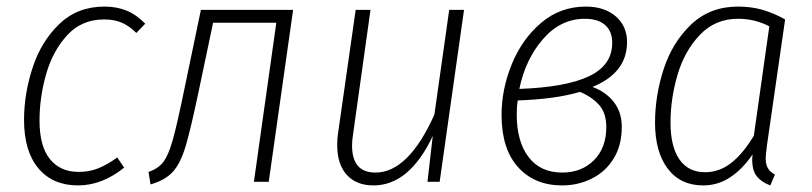

<svg xmlns="http://www.w3.org/2000/svg" viewBox="-20 -552 2465 583"><path d="M421 -480 394 -452Q373 -473 350 -483Q327 -493 296 -493Q228 -493 184 -445Q140 -397 120 -326.5Q100 -256 100 -186Q100 -108 131.5 -69Q163 -30 219 -30Q251 -30 278.5 -41Q306 -52 336 -74L357 -43Q290 11 217 11Q140 11 96.5 -41Q53 -93 53 -188Q53 -267 79 -346.5Q105 -426 160 -479Q215 -532 297 -532Q335 -532 365 -519.5Q395 -507 421 -480Z M796 0H751L819 -483H627L585 -283Q559 -159 543.5 -107.5Q528 -56 505 -30.5Q482 -5 437 8L431 -30Q461 -40 476.5 -61Q492 -82 505 -128.5Q518 -175 541 -287L590 -522H870Z M1004 -111Q1004 -132 1006 -144L1060 -522H1105L1052 -144Q1049 -126 1049 -110Q1049 -28 1120 -28Q1220 -28 1299 -204L1344 -522H1389L1315 0H1278L1294 -139Q1223 11 1114 11Q1062 11 1033 -21Q1004 -53 1004 -111Z M1884 -424Q1884 -331 1779 -288Q1820 -273 1844 -242Q1868 -211 1868 -167Q1868 -110 1843 -70Q1818 -30 1776.5 -9.5Q1735 11 1687 11Q1603 11 1553 -44.5Q1503 -100 1503 -203Q1503 -281 1534 -357Q1565 -433 1623 -482.5Q1681 -532 1759 -532Q1815 -532 1849.5 -502.5Q1884 -473 1884 -424ZM1557 -282Q1698 -287 1768.5 -320.5Q1839 -354 1839 -422Q1839 -457 1817.5 -476Q1796 -495 1756 -495Q1682 -495 1628.5 -433Q1575 -371 1557 -282ZM1552 -247Q1549 -228 1549 -205Q1549 -122 1585 -75Q1621 -28 1687 -28Q1746 -28 1783.5 -65.5Q1821 -103 1821 -166Q1821 -209 1799 -233.5Q1777 -258 1741 -273Q1667 -251 1552 -247Z M2364 -493 2309 -112Q2305 -80 2305 -71Q2305 -53 2311.5 -41.5Q2318 -30 2333 -22L2319 11Q2292 1 2278 -16.5Q2264 -34 2264 -68L2265 -83Q2236 -40 2198.5 -14.5Q2161 11 2115 11Q2046 11 2007.5 -40Q1969 -91 1969 -180Q1969 -262 1995.5 -343Q2022 -424 2079 -478Q2136 -532 2221 -532Q2262 -532 2296 -522Q2330 -512 2364 -493ZM2016 -180Q2016 -107 2043 -68Q2070 -29 2121 -29Q2164 -29 2200 -57Q2236 -85 2269 -140L2316 -472Q2272 -495 2221 -495Q2152 -495 2105.5 -446.5Q2059 -398 2037.5 -325.5Q2016 -253 2016 -180Z"/></svg>

Font: Fira Sans Condensed ExtraLight
Style: Italic
Weight: 275
Width: 3
Italic angle: -8°
Designer: Carrois Corporate & Edenspiekermann AG
Foundry: Carrois Corporate GbR & Edenspiekermann AG
Version: Version 4.203